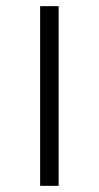

<svg xmlns="http://www.w3.org/2000/svg" viewBox="-20 -602 320 622"><path d="M110 -582H170V0H110Z"/></svg>

Font: Mukta Mahee Light
Style: Regular
Weight: 300
Designer: Shuchita Grover, Noopur Datye, Girish Dalvi, Yashodeep Gholap
Foundry: Ek Type
Version: Version 2.538;PS 1.000;hotconv 16.6.51;makeotf.lib2.5.65220;